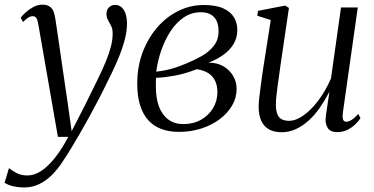

<svg xmlns="http://www.w3.org/2000/svg" viewBox="-78 -557 1606 824"><path d="M87 -449.5Q83.5 -471 78.2 -479.2Q73 -487.5 62.5 -487.5Q52.5 -487.5 42.5 -481Q32.5 -474.5 20.5 -462.5L11 -481.5Q18.5 -491.5 33 -504.5Q47.5 -517.5 65.8 -527.2Q84 -537 103 -537Q124.5 -537 136 -528.5Q147.5 -520 152.8 -505Q158 -490 160.5 -470Q167 -426 173.5 -382.2Q180 -338.5 186.2 -294.5Q192.5 -250.5 199 -206.5Q205.5 -162.5 212 -118.5L229.5 6L287.5 -107Q317.5 -168 340 -213.8Q362.5 -259.5 376.8 -294.5Q391 -329.5 398.2 -358Q405.5 -386.5 405.5 -413Q405.5 -433 398.8 -446.2Q392 -459.5 385.5 -470.8Q379 -482 379 -496.5Q379 -515 389.8 -525.5Q400.5 -536 416 -536Q432 -536 443.2 -526.2Q454.5 -516.5 460.8 -498.2Q467 -480 467 -454.5Q467 -420 455.2 -378.8Q443.5 -337.5 424 -292.5Q404.5 -247.5 381 -202Q364.5 -167.5 345.2 -130.5Q326 -93.5 305.5 -56.2Q285 -19 264.8 16Q244.5 51 226 81.5Q207.5 112 191.5 135.5Q170 169 144.5 194.2Q119 219.5 89.5 233.5Q60 247.5 26 247.5Q1.5 247.5 -20 242.8Q-41.5 238 -58.5 227.5L-39.5 164.5Q-28 173.5 -8.5 184.8Q11 196 40.5 196Q68.5 196 97.5 177.5Q126.5 159 156.2 122.2Q186 85.5 215 30.5H170.5Z M690.5 9Q647.5 9 614.2 -3.5Q581 -16 558 -41.5Q535 -67 523 -106Q511 -145 511 -198Q511 -271 534.2 -332.5Q557.5 -394 597.2 -439.8Q637 -485.5 688.2 -510.5Q739.5 -535.5 796 -535.5Q849 -535.5 880.8 -520.8Q912.5 -506 926.5 -482Q940.5 -458 940.5 -429Q940.5 -395 924.5 -368.2Q908.5 -341.5 880.5 -321.5Q852.5 -301.5 816.5 -288Q853.5 -288.5 880.8 -272.5Q908 -256.5 922.8 -230.8Q937.5 -205 937.5 -175.5Q937.5 -137.5 918 -104Q898.5 -70.5 864.2 -45Q830 -19.5 785.2 -5.2Q740.5 9 690.5 9ZM708.5 -24.5Q751.5 -24.5 784.2 -42.8Q817 -61 836 -92.2Q855 -123.5 855 -162Q855 -189 845.5 -209.5Q836 -230 816.5 -242.8Q797 -255.5 766.5 -260Q759 -257.5 745.8 -252.5Q732.5 -247.5 714 -242.2Q695.5 -237 672.5 -232.5Q656 -229.5 636 -226.8Q616 -224 591.5 -223Q591 -214 591 -206Q591 -198 591 -183.5Q591 -135 604.5 -99.2Q618 -63.5 644.5 -44Q671 -24.5 708.5 -24.5ZM592.5 -249.5Q619 -252.5 641 -257.5Q663 -262.5 682.8 -269.5Q702.5 -276.5 721.5 -284.5Q757 -299 788.5 -317Q820 -335 840 -360.8Q860 -386.5 860 -423Q860 -463.5 840.2 -484Q820.5 -504.5 783.5 -504.5Q744 -504.5 711.2 -482.5Q678.5 -460.5 654.2 -423.5Q630 -386.5 614.2 -341.2Q598.5 -296 592.5 -249.5Z M1130 10.5Q1099.5 10.5 1077.5 -1.2Q1055.5 -13 1043.8 -37.5Q1032 -62 1032 -100Q1032 -113.5 1034.8 -138.8Q1037.5 -164 1041.5 -193.2Q1045.5 -222.5 1049.2 -248Q1053 -273.5 1055 -285.5L1084 -471L1026 -489.5L1029.5 -510.5L1145.5 -533L1162 -523L1126 -278.5Q1124 -261.5 1120.5 -238.5Q1117 -215.5 1113.8 -191Q1110.5 -166.5 1108.2 -145Q1106 -123.5 1106 -109.5Q1106 -83 1112.2 -67.2Q1118.5 -51.5 1131.2 -45Q1144 -38.5 1162.5 -38.5Q1192 -38.5 1225 -62Q1258 -85.5 1289 -126.8Q1320 -168 1342.5 -220.5L1385.5 -525H1457.5L1393.5 -74Q1391 -56 1394 -45.2Q1397 -34.5 1408 -34.5Q1418 -34.5 1431 -42.5Q1444 -50.5 1459.5 -68L1469 -50Q1462.5 -39 1448.2 -24.8Q1434 -10.5 1414 -0.2Q1394 10 1369.5 10Q1339 10 1328.2 -8.5Q1317.5 -27 1319.5 -49Q1319.5 -52 1321.2 -65Q1323 -78 1325.8 -95.8Q1328.5 -113.5 1331 -131Q1333.5 -148.5 1335.5 -160.5L1334.5 -161Q1316 -125.5 1294.2 -94.2Q1272.5 -63 1246.8 -39.8Q1221 -16.5 1192 -3Q1163 10.5 1130 10.5Z"/></svg>

Font: Merriweather 96pt Light
Style: Italic
Weight: 300
Italic angle: -7.8°
Version: Version 2.101